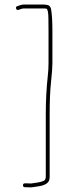

<svg xmlns="http://www.w3.org/2000/svg" viewBox="-20 -710 299 842"><path d="M50.8 -672C48.8 -677.3 50.5 -681 55.8 -683C66.5 -687 74.8 -689.3 80.8 -690H172.8C178.2 -690 184 -689.2 190.3 -687.5C196.7 -685.8 201.2 -680.3 203.8 -671C207.8 -649 209.8 -616.7 209.8 -574V-433C209.8 -414.3 207.8 -386.8 203.8 -350.5C199.8 -314.2 197.8 -267 197.8 -209V63C197.8 69 197.2 74.7 195.8 80C190.8 95.1 173 104.4 142.3 108C136.7 108.7 131.3 109.5 126.3 110.5C121.3 111.5 115.7 111.8 109.6 111.5C103.4 111.2 96.8 111 89.8 111C83.8 111 80.8 108.2 80.8 102.5C80.8 96.8 83.8 94 89.8 94H96.8C101.5 94 106.2 94.2 110.8 94.5C115.5 94.8 120 94.5 124.3 93.5C128.7 92.5 135.9 91.4 146 90.2C156.1 88.9 165.4 86.2 173.8 82C178.5 78.5 180.8 72.2 180.8 63V-209C180.8 -268.3 183.8 -325 189.8 -379C191.8 -397 192.8 -415 192.8 -433V-574C192.8 -586.7 192.7 -605.5 192.3 -630.5C192 -655.5 189.2 -669.3 183.8 -672C180.5 -672.7 176.8 -673 172.8 -673H82.8C79.5 -673 72.5 -671 61.8 -667C56.5 -665 52.8 -666.7 50.8 -672Z"/></svg>

Font: Proton
Style: Bk
Weight: 500
Version: Version 1.017